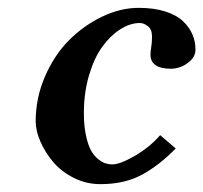

<svg xmlns="http://www.w3.org/2000/svg" viewBox="-20 -464 523 494"><path d="M237.8 9.8Q202.1 9.8 169.9 -6.3Q137.7 -22.5 116.9 -47.1Q96.2 -71.8 84 -99.6Q71.8 -127.4 71.8 -151.9Q71.8 -211.9 95.7 -267.1Q119.6 -322.3 157.5 -360.4Q195.3 -398.4 242.7 -421.1Q290 -443.8 336.9 -443.8Q376.5 -443.8 405.8 -434.3Q435.1 -424.8 451.4 -408.9Q467.8 -393.1 475.3 -375Q482.9 -356.9 482.9 -336.9Q482.9 -319.8 470 -307.9Q457 -295.9 443.8 -291.5Q430.7 -287.1 420.9 -287.1Q367.2 -287.1 367.2 -323.2Q367.2 -331.5 369.1 -342.8Q371.1 -354 371.1 -370.1Q371.1 -388.7 360.4 -396.7Q349.6 -404.8 339.8 -404.8Q314.9 -404.8 289.6 -388.7Q264.2 -372.6 243.2 -343.8Q222.2 -314.9 209 -270Q195.8 -225.1 195.8 -172.9Q195.8 -140.1 201.2 -115.5Q206.5 -90.8 214.1 -77.1Q221.7 -63.5 232.2 -54.9Q242.7 -46.4 251.5 -43.7Q260.3 -41 269 -41Q288.6 -41 326.4 -62.7Q364.3 -84.5 392.1 -116.2L432.1 -82Q389.2 -38.1 344.7 -14.2Q300.3 9.8 237.8 9.8Z"/></svg>

Font: Linux Libertine G
Style: Bold Italic
Weight: 700
Italic angle: -11.5°
Designer: Philipp H. Poll
Foundry: Philipp H. Poll
Version: Version 4.1.0